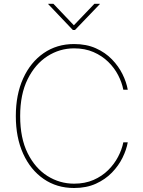

<svg xmlns="http://www.w3.org/2000/svg" viewBox="-20 -965 742 995"><path d="M363.8 9.3Q274.4 9.3 206.3 -37.6Q138.2 -84.5 100.1 -168.2Q62 -252 62 -363.3Q62 -475.1 100.1 -558.8Q138.2 -642.6 206.3 -689.7Q274.4 -736.8 363.8 -736.8Q427.7 -736.8 476.8 -714.8Q525.9 -692.9 560.3 -657.2Q594.7 -621.6 615 -580.3Q635.3 -539.1 642.1 -500H619.1Q611.8 -537.6 592.3 -575.4Q572.8 -613.3 540.8 -644.5Q508.8 -675.8 464.6 -695.1Q420.4 -714.4 363.8 -714.4Q289.1 -714.4 225.6 -673.6Q162.1 -632.8 123.3 -554.7Q84.5 -476.6 84.5 -363.3Q84.5 -249 123.3 -171.1Q162.1 -93.3 225.6 -53.2Q289.1 -13.2 363.8 -13.2Q420.4 -13.2 464.6 -32.5Q508.8 -51.8 540.5 -83.3Q572.3 -114.7 592 -152.6Q611.8 -190.4 619.1 -227.5H642.1Q635.3 -189 615 -147.7Q594.7 -106.4 560.3 -70.8Q525.9 -35.2 476.8 -12.9Q427.7 9.3 363.8 9.3ZM256.8 -945.3 362.8 -834 469.2 -945.3H497.1V-943.4L368.7 -809.6H357.4L230 -943.4V-945.3Z"/></svg>

Font: Inter 20pt Thin
Style: Regular
Weight: 250
Version: Version 4.001;git-66647c0bb